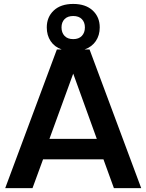

<svg xmlns="http://www.w3.org/2000/svg" viewBox="-20 -966 752 986"><path d="M705.1 0H564.9L511.2 -147.9H201.2L147 0H6.8L272 -711.9H296.9Q259.8 -725.1 240 -754.9Q220.2 -784.7 220.2 -825.2Q220.2 -878.4 256.1 -912.1Q292 -945.8 356 -945.8Q419.9 -945.8 456.1 -912.1Q492.2 -878.4 492.2 -825.2Q492.2 -784.7 471.9 -754.9Q451.7 -725.1 414.1 -711.9H439.9ZM477.1 -252.9 356 -587.9 233.9 -252.9ZM416 -825.2Q416 -851.6 400.4 -867.7Q384.8 -883.8 356 -883.8Q327.1 -883.8 311.5 -867.7Q295.9 -851.6 295.9 -825.2Q295.9 -798.3 311.5 -781.7Q327.1 -765.1 356 -765.1Q384.8 -765.1 400.4 -781.7Q416 -798.3 416 -825.2Z"/></svg>

Font: Creato Display
Style: Bold
Weight: 700
Version: Version 1.000